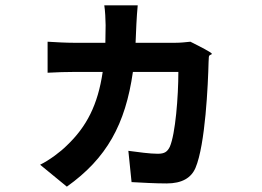

<svg xmlns="http://www.w3.org/2000/svg" viewBox="-20 -639 980 718"><path d="M561 -479H487L490 -548C491 -567 493 -601 495 -619H370C373 -602 375 -563 375 -545L374 -479H257C227 -479 190 -481 158 -483V-367C190 -369 231 -370 258 -370H364C346 -247 304 -165 229 -94C207 -72 165 -40 130 -23L230 59C379 -47 449 -174 477 -370H561H647C647 -278 636 -138 615 -90C606 -72 596 -64 570 -64C541 -64 497 -70 460 -75L472 42C509 44 560 47 603 47C661 47 695 26 711 -11C748 -98 758 -324 760 -407C760 -412 761 -419 761 -426C763 -437 771 -432 772 -438C773 -442 728 -465 692 -483C674 -481 654 -479 635 -479Z"/></svg>

Font: GenSekiGothic2 TW B
Style: Regular
Weight: 700
Version: Version 2.100;PS 2.1;hotconv 16.6.51;makeotf.lib2.5.65220 DE